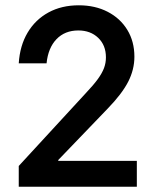

<svg xmlns="http://www.w3.org/2000/svg" viewBox="-20 -705 590 725"><path d="M50.8 0V-78.3L303.3 -352.5Q333.3 -384.2 349.6 -406.7Q365.8 -429.2 372.9 -448.3Q380 -467.5 380 -488.3Q380 -534.2 350.8 -562.1Q321.7 -590 275.8 -590Q225 -590 193.3 -557.1Q161.7 -524.2 155.8 -465.8H50.8Q55 -532.5 84.2 -581.7Q113.3 -630.8 162.9 -657.9Q212.5 -685 277.5 -685Q339.2 -685 386.7 -660.4Q434.2 -635.8 460.8 -592.1Q487.5 -548.3 487.5 -490.8Q487.5 -442.5 464.2 -396.7Q440.8 -350.8 386.7 -295L200 -100.8V-97.5H496.7V0Z"/></svg>

Font: Funnel Sans Light Medium
Style: Regular
Weight: 500
Version: Version 1.000